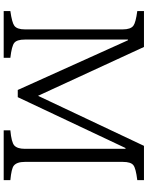

<svg xmlns="http://www.w3.org/2000/svg" viewBox="100 -900 800 1040"><g transform="rotate(90 500.0 -380.0)"><path d="M40 -759.8H234.4L499 -186L770 -759.8H955.6V-723.6Q891.6 -715.8 875 -702.6Q856.9 -689 856.9 -645V-114.7Q856.9 -71.3 877.4 -54.7Q893.1 -42 955.6 -36.1V0H686V-36.1Q751 -42 768.1 -57.6Q786.1 -74.2 786.1 -114.7V-659.7H781.7L506.3 -76.2H467.3L198.2 -672.9H194.3V-114.7Q194.3 -71.3 212.4 -57.1Q229.5 -43.5 293 -36.1V0H40V-36.1Q103 -44.9 120.1 -58.1Q139.2 -72.8 139.2 -114.7V-645Q139.2 -688 119.1 -702.6Q102.1 -715.3 40 -723.6Z"/></g></svg>

Font: BIZ UDPMincho
Style: Regular
Weight: 400
Designer: TypeBank Co., Ltd.
Foundry: Morisawa Inc.
Version: Version 1.06